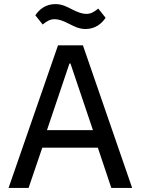

<svg xmlns="http://www.w3.org/2000/svg" viewBox="-20 -920 689 940"><path d="M399 -778C446 -778 478 -804 497 -833L461 -878C440 -861 425 -852 402 -852C384 -852 362 -859 331 -875C309 -886 285 -900 251 -900C204 -900 172 -874 153 -845L189 -800C210 -817 225 -826 248 -826C266 -826 288 -819 319 -803C341 -792 365 -778 399 -778ZM627 0 386 -698H264L22 0H120L187 -197H459L525 0ZM435 -283H210L320 -609H325Z"/></svg>

Font: IBM Plex Devanagari Text
Style: Regular
Weight: 450
Designer: Mike Abbink, Paul van der Laan, Pieter van Rosmalen, Erin McLaughlin
Foundry: Bold Monday
Version: Version 1.0